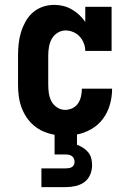

<svg xmlns="http://www.w3.org/2000/svg" viewBox="-20 -548 540 788"><path d="M150 220V143H250Q256 143 262.5 142Q269 141 274.5 138Q280 135 283 129Q286 123 286 117Q286 110 283.5 103.5Q281 97 275.5 93Q270 89 263.5 87.5Q257 86 250 86H204V5Q181 1 159.5 -8Q138 -17 120 -32Q102 -47 89 -66.5Q76 -86 68 -108Q60 -130 57 -153.5Q54 -177 54 -200V-320Q54 -344 56.5 -368Q59 -392 66 -415Q73 -438 84.5 -459Q96 -480 114 -496Q132 -512 155 -520Q178 -528 202 -528Q221 -528 239.5 -523.5Q258 -519 274.5 -509.5Q291 -500 305 -487Q319 -474 330 -458V-520H438V-339H330Q330 -355 324 -370.5Q318 -386 307 -398Q296 -410 280.5 -416.5Q265 -423 249 -423Q232 -423 216.5 -413.5Q201 -404 192.5 -388.5Q184 -373 181 -355.5Q178 -338 178 -320V-200Q178 -182 180.5 -165Q183 -148 191 -132.5Q199 -117 214.5 -107Q230 -97 247 -97Q263 -97 277.5 -104Q292 -111 300.5 -124Q309 -137 312.5 -152.5Q316 -168 316 -183V-184H440V-182Q440 -150 431 -118.5Q422 -87 403 -61Q384 -35 355.5 -18.5Q327 -2 296 4V46Q309 51 321 58.5Q333 66 342 77Q351 88 354.5 102Q358 116 358 130Q358 150 350 169Q342 188 326 199.5Q310 211 290 215.5Q270 220 250 220Z"/></svg>

Font: Iosevka Curly Slab Extrabold
Style: Regular
Weight: 800
Monospace: yes
Designer: Belleve Invis
Foundry: Belleve Invis
Version: Version 22.1.2; ttfautohint (v1.8.4)